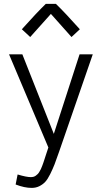

<svg xmlns="http://www.w3.org/2000/svg" viewBox="-20 -754 510 965"><path d="M235.8 -684.1 131.8 -567.9 89.8 -606.9Q165.5 -691.4 210 -734.4H261.2Q305.7 -691.4 381.3 -606.9L339.4 -567.9ZM139.2 190.4Q103 190.4 58.6 173.3L68.4 123.5L68.8 123Q112.8 136.2 134.8 136.2Q142.1 136.2 148.4 134.5Q154.8 132.8 160.2 128.7Q165.5 124.5 169.7 120.6Q173.8 116.7 178.2 108.9Q182.6 101.1 185.5 95.7Q188.5 90.3 192.1 79.8Q195.8 69.3 198 63.5Q200.2 57.6 204.1 45.2Q208 32.7 210 26.9L223.1 -12.7L25.4 -481H92.3L250.5 -81.1L379.9 -481H446.3L277.3 7.8Q263.2 48.8 254.2 72Q245.1 95.2 232.2 121.3Q219.2 147.5 207 160.4Q194.8 173.3 177.5 181.9Q160.2 190.4 139.2 190.4Z"/></svg>

Font: Anaheim
Style: Regular
Weight: 400
Designer: vernon adams
Foundry: vernon adams
Version: Version 1.002; ttfautohint (v0.93.5-3d13) -l 8 -r 50 -G 200 